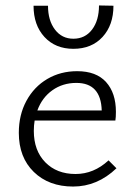

<svg xmlns="http://www.w3.org/2000/svg" viewBox="-20 -679 492 704"><path d="M407 -62Q337 5 248 5Q159 5 104 -48.5Q49 -102 49 -192Q49 -258 77 -309.5Q105 -361 153.5 -389.5Q202 -418 263 -418Q333 -418 369 -378Q405 -338 405 -269Q405 -248 403 -237H107Q104 -219 104 -199Q104 -127 146 -84Q188 -41 257 -41Q324 -41 378 -91ZM117 -274H353Q350 -375 260 -375Q210 -375 172 -348Q134 -321 117 -274ZM396 -658 343 -659Q343 -604 317.5 -570.5Q292 -537 249 -537Q207 -537 181.5 -570.5Q156 -604 156 -658H103Q103 -587 143 -543.5Q183 -500 249 -500Q316 -500 356 -543.5Q396 -587 396 -658Z"/></svg>

Font: Ysabeau Semilight
Style: Regular
Weight: 300
Designer: Christian Thalmann (Catharsis Fonts)
Version: Version 0.003